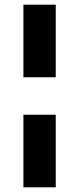

<svg xmlns="http://www.w3.org/2000/svg" viewBox="-20 -720 338 820"><path d="M218 -700H80V-390H218ZM218 -230H80V80H218Z"/></svg>

Font: Goli SemiBold
Style: Regular
Weight: 600
Designer: jaikishan Patel
Foundry: MagicType
Version: Version 1.000;Glyphs 3.2 (3242)